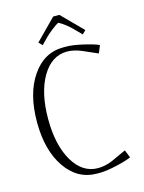

<svg xmlns="http://www.w3.org/2000/svg" viewBox="-121 -875 715 955"><g transform="rotate(-15 236.0 -397.5)"><path d="M280.8 -803.2 386.2 -696.8 368.2 -679.2 335.9 -711.9Q304.7 -745.1 265.1 -767.1Q253.4 -761.2 230.7 -743.7Q208 -726.1 193.8 -711.9L162.1 -679.2L144 -696.8L249 -803.2ZM257.8 -642.1H272.9Q306.2 -642.1 360.6 -629.4Q415 -616.7 437 -606L420.9 -566.9L345.2 -600.1Q305.2 -617.2 270 -617.2Q190.4 -617.2 141.6 -534.7Q92.8 -452.1 92.8 -316.9Q92.8 -182.1 141.6 -99.6Q190.4 -17.1 270 -17.1Q307.1 -17.1 345.2 -33.2L420.9 -67.9L437 -27.8Q415 -17.1 360.6 -4.6Q306.2 7.8 272.9 7.8H257.8Q158.2 7.8 96.7 -81.5Q35.2 -170.9 35.2 -315.9Q35.2 -462.4 96.7 -552.2Q158.2 -642.1 257.8 -642.1Z"/></g></svg>

Font: Resagokr
Style: Light
Weight: 300
Designer: gluk
Foundry: gluk
Version: Version 0.95